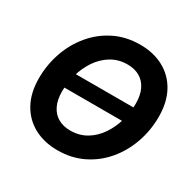

<svg xmlns="http://www.w3.org/2000/svg" viewBox="-164 -905 1086 1082"><g transform="rotate(30 379.0 -363.5)"><path d="M641.6 -412.6 628.4 -314.9H157.7L170.9 -412.6ZM341.3 10.7Q254.4 10.7 188.2 -24.9Q122.1 -60.5 85.2 -127.9Q48.3 -195.3 48.3 -289.1Q48.3 -377.9 76.7 -458.7Q105 -539.6 158 -602.5Q210.9 -665.5 284.9 -701.9Q358.9 -738.3 449.7 -738.3Q536.6 -738.3 602.5 -702.6Q668.5 -667 705.3 -599.9Q742.2 -532.7 742.2 -438Q742.2 -348.6 713.6 -267.8Q685.1 -187 632.1 -124.3Q579.1 -61.5 505.4 -25.4Q431.6 10.7 341.3 10.7ZM347.7 -121.6Q407.2 -121.6 453.1 -149.4Q499 -177.2 530 -223.4Q561 -269.5 576.9 -325.4Q592.8 -381.3 592.8 -438Q592.8 -492.7 574.5 -530Q556.2 -567.4 522.7 -586.7Q489.3 -606 443.4 -606Q384.3 -606 338.4 -578.1Q292.5 -550.3 261.2 -504.2Q230 -458 214.1 -402.1Q198.2 -346.2 198.2 -289.6Q198.2 -235.4 216.6 -197.8Q234.9 -160.2 268.3 -140.9Q301.8 -121.6 347.7 -121.6Z"/></g></svg>

Font: Inter 24pt
Style: Bold Italic
Weight: 700
Italic angle: -9.3988°
Version: Version 4.001;git-66647c0bb